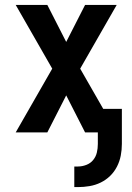

<svg xmlns="http://www.w3.org/2000/svg" viewBox="-20 -540 540 783"><path d="M283 223V139H298Q315 139 332 132.5Q349 126 360 112.5Q371 99 375 82Q379 65 379 47V0H327L250 -151L173 0H44L193 -260L44 -520H173L250 -369L327 -520H456L307 -260L401 -96H477V47Q477 71 472.5 94.5Q468 118 457 139.5Q446 161 429 177.5Q412 194 390.5 204.5Q369 215 345 219Q321 223 298 223Z"/></svg>

Font: Iosevka SS18
Style: Bold
Weight: 700
Monospace: yes
Designer: Belleve Invis
Foundry: Belleve Invis
Version: Version 25.1.1; ttfautohint (v1.8.4)